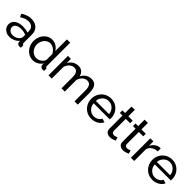

<svg xmlns="http://www.w3.org/2000/svg" viewBox="346 -2184 3648 3648"><g transform="rotate(45 2169.5 -360.0)"><path d="M30 -151Q30 -201 58.5 -237.5Q87 -274 137 -294Q187 -314 253 -314Q288 -314 327 -308.5Q366 -303 396 -292V-330Q396 -390 360 -424.5Q324 -459 258 -459Q215 -459 175.5 -443.5Q136 -428 92 -399L60 -461Q111 -496 162 -513.5Q213 -531 268 -531Q368 -531 426 -475.5Q484 -420 484 -321V-100Q484 -69 512 -68V0Q499 2 489.5 3Q480 4 474 4Q443 4 427.5 -13Q412 -30 410 -49L408 -82Q374 -38 319 -14Q264 10 210 10Q158 10 117 -11.5Q76 -33 53 -69.5Q30 -106 30 -151ZM370 -114Q382 -128 389 -142.5Q396 -157 396 -167V-232Q332 -257 264 -257Q197 -257 155.5 -230.5Q114 -204 114 -158Q114 -133 127.5 -109.5Q141 -86 167.5 -71Q194 -56 233 -56Q274 -56 311 -72.5Q348 -89 370 -114Z M591 -260Q591 -334 621.5 -395.5Q652 -457 705.5 -494Q759 -531 828 -531Q891 -531 941 -498Q991 -465 1019 -418V-730H1107V-100Q1107 -69 1135 -68V0Q1110 4 1096 4Q1070 4 1050.5 -14Q1031 -32 1031 -54V-98Q1000 -48 948 -19Q896 10 840 10Q768 10 711.5 -27.5Q655 -65 623 -126.5Q591 -188 591 -260ZM1019 -183V-333Q1007 -367 980 -394.5Q953 -422 919.5 -438.5Q886 -455 853 -455Q802 -455 763.5 -427Q725 -399 703.5 -354Q682 -309 682 -259Q682 -207 705.5 -163Q729 -119 770 -92.5Q811 -66 861 -66Q893 -66 927 -81.5Q961 -97 987 -124Q1013 -151 1019 -183Z M2041 0H1953V-292Q1953 -374 1926.5 -413Q1900 -452 1848 -452Q1795 -452 1752 -413.5Q1709 -375 1691 -314V0H1603V-292Q1603 -375 1577 -413.5Q1551 -452 1499 -452Q1447 -452 1403.5 -414.5Q1360 -377 1342 -315V0H1254V-522H1334V-410Q1366 -468 1417 -499.5Q1468 -531 1532 -531Q1597 -531 1636 -495.5Q1675 -460 1684 -404Q1754 -531 1883 -531Q1943 -531 1977.5 -502.5Q2012 -474 2026.5 -424.5Q2041 -375 2041 -312Z M2409 10Q2331 10 2271 -27Q2211 -64 2177 -126Q2143 -188 2143 -261Q2143 -335 2177 -396Q2211 -457 2271.5 -494Q2332 -531 2410 -531Q2489 -531 2547.5 -493.5Q2606 -456 2638.5 -395.5Q2671 -335 2671 -265Q2671 -243 2669 -231H2236Q2240 -180 2264.5 -140.5Q2289 -101 2328 -78.5Q2367 -56 2412 -56Q2460 -56 2502.5 -80Q2545 -104 2561 -143L2637 -122Q2612 -64 2550 -27Q2488 10 2409 10ZM2233 -292H2589Q2585 -343 2560 -382Q2535 -421 2496 -443Q2457 -465 2410 -465Q2364 -465 2325 -443Q2286 -421 2261.5 -382Q2237 -343 2233 -292Z M3034 -26Q3018 -19 2983.5 -6Q2949 7 2907 7Q2859 7 2824 -19.5Q2789 -46 2789 -102V-453H2718V-522H2789V-696H2877V-522H2994V-453H2877V-129Q2879 -101 2896 -87.5Q2913 -74 2936 -74Q2962 -74 2984 -83Q3006 -92 3013 -96Z M3386 -26Q3370 -19 3335.5 -6Q3301 7 3259 7Q3211 7 3176 -19.5Q3141 -46 3141 -102V-453H3070V-522H3141V-696H3229V-522H3346V-453H3229V-129Q3231 -101 3248 -87.5Q3265 -74 3288 -74Q3314 -74 3336 -83Q3358 -92 3365 -96Z M3744 -445Q3678 -444 3627.5 -411.5Q3577 -379 3556 -322V0H3468V-522H3550V-401Q3577 -455 3621.5 -488.5Q3666 -522 3715 -526Q3725 -526 3732 -526Q3739 -526 3744 -525Z M4050 10Q3972 10 3912 -27Q3852 -64 3818 -126Q3784 -188 3784 -261Q3784 -335 3818 -396Q3852 -457 3912.5 -494Q3973 -531 4051 -531Q4130 -531 4188.5 -493.5Q4247 -456 4279.5 -395.5Q4312 -335 4312 -265Q4312 -243 4310 -231H3877Q3881 -180 3905.5 -140.5Q3930 -101 3969 -78.5Q4008 -56 4053 -56Q4101 -56 4143.5 -80Q4186 -104 4202 -143L4278 -122Q4253 -64 4191 -27Q4129 10 4050 10ZM3874 -292H4230Q4226 -343 4201 -382Q4176 -421 4137 -443Q4098 -465 4051 -465Q4005 -465 3966 -443Q3927 -421 3902.5 -382Q3878 -343 3874 -292Z"/></g></svg>

Font: Raleway Medium
Style: Regular
Weight: 500
Designer: Matt McInerney, Pablo Impallari, Rodrigo Fuenzalida
Foundry: Matt McInerney, Pablo Impallari, Rodrigo Fuenzalida
Version: Version 4.026